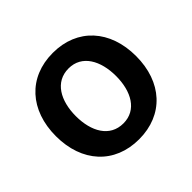

<svg xmlns="http://www.w3.org/2000/svg" viewBox="-138 -714 885 885"><g transform="rotate(-45 304.0 -271.5)"><path d="M304 10.7C463.8 10.7 565.3 -101.9 565.3 -270.6C565.3 -439.6 463.8 -552.6 304 -552.6C144.2 -552.6 42.6 -439.6 42.6 -270.6C42.6 -101.9 144.2 10.7 304 10.7ZM172.9 -271C172.9 -370.7 216.3 -450.6 304.7 -450.6C391.7 -450.6 435 -370.7 435 -271C435 -171.2 391.7 -92.3 304.7 -92.3C216.3 -92.3 172.9 -171.2 172.9 -271Z"/></g></svg>

Font: Margiela Sans Semi Bold
Style: Regular
Weight: 600
Designer: Stefan Endress, Andreas Faust
Version: Version 1.100;FEAKit 1.0